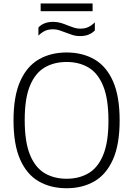

<svg xmlns="http://www.w3.org/2000/svg" viewBox="-20 -1042 744 1072"><path d="M352 9Q263 9 196.2 -29.5Q129.5 -68 92.5 -151.5Q55.5 -235 55.5 -370Q55.5 -505 92.8 -588.5Q130 -672 196.8 -710.5Q263.5 -749 352 -749Q440.5 -749 507.2 -710.5Q574 -672 611 -588.2Q648 -504.5 648 -370Q648 -235.5 610.8 -151.8Q573.5 -68 506.8 -29.5Q440 9 352 9ZM352 -44Q422 -44 474.5 -75Q527 -106 556.2 -177Q585.5 -248 585.5 -367.5Q585.5 -490 556.2 -561.8Q527 -633.5 474.5 -664.8Q422 -696 352 -696Q281.5 -696 229 -665Q176.5 -634 147.2 -563.2Q118 -492.5 118 -372.5Q118 -250 147.2 -178.2Q176.5 -106.5 229 -75.2Q281.5 -44 352 -44ZM427 -840.5Q404 -840.5 383.8 -847Q363.5 -853.5 344.5 -861Q327.5 -868 310.8 -873.2Q294 -878.5 276.5 -878.5Q250.5 -878.5 231.5 -869.8Q212.5 -861 194.5 -843V-888.5Q209 -904 229.5 -912Q250 -920 277 -920Q300 -920 320.5 -913.8Q341 -907.5 359.5 -899.5Q376.5 -893 393.2 -887.5Q410 -882 427.5 -882Q453.5 -882 472.8 -890.8Q492 -899.5 509.5 -917.5V-872Q495 -857 474.8 -848.8Q454.5 -840.5 427 -840.5ZM207 -979.5V-1022.5H497V-979.5Z"/></svg>

Font: Encode Sans SC Condensed Thin Light
Style: Regular
Weight: 300
Version: Version 3.002